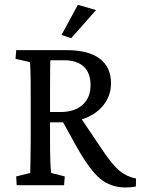

<svg xmlns="http://www.w3.org/2000/svg" viewBox="-20 -786 598 815"><path d="M282.2 -624 241.2 -637.7 310.5 -765.6 387.7 -743.2ZM50.8 0 48.8 -37.1 108.4 -51.8Q108.4 -55.2 109.4 -106.7Q110.4 -158.2 110.4 -194.3V-377.9Q110.4 -512.2 106.4 -522.5L45.9 -536.1L48.8 -573.2H262.7Q354.5 -573.2 402.8 -537.4Q451.2 -501.5 451.2 -432.6Q451.2 -378.9 417.7 -337.9Q384.3 -296.9 327.1 -279.3L418 -144.5Q458 -85 488.3 -60.3Q518.6 -35.6 557.6 -28.3L556.6 5.9Q538.6 9.8 513.7 9.8Q449.7 9.8 405 -27.6Q360.4 -64.9 305.7 -162.1L248 -266.6H192.4V-194.3Q192.4 -82.5 197.3 -51.8L254.9 -37.1L252 0ZM194.3 -530.3Q192.4 -523.4 192.4 -392.6V-310.5H236.3Q296.4 -310.5 330.3 -340.8Q364.3 -371.1 364.3 -424.8Q364.3 -476.6 335.2 -503.4Q306.2 -530.3 251 -530.3Z"/></svg>

Font: Crimson Pro
Style: Regular
Weight: 400
Designer: Jacques Le Bailly
Foundry: Baron von Fonthausen
Version: Version 1.003